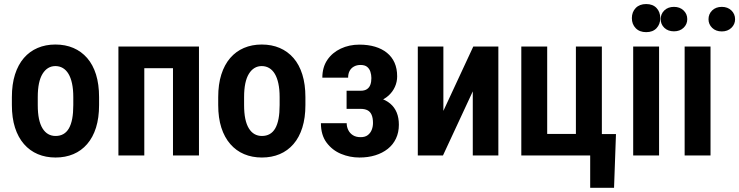

<svg xmlns="http://www.w3.org/2000/svg" viewBox="-20 -754 3584 931"><path d="M37.6 -244.6V-283.2Q37.6 -345.2 52.7 -392.8Q67.9 -440.4 95.7 -472.7Q123.5 -504.9 162.4 -521.5Q201.2 -538.1 248.5 -538.1Q296.9 -538.1 335.7 -521.5Q374.5 -504.9 402.6 -472.7Q430.7 -440.4 445.6 -392.8Q460.4 -345.2 460.4 -283.2V-244.6Q460.4 -182.6 445.6 -135.3Q430.7 -87.9 402.6 -55.4Q374.5 -22.9 335.7 -6.6Q296.9 9.8 249.5 9.8Q202.1 9.8 163.3 -6.6Q124.5 -22.9 96.2 -55.4Q67.9 -87.9 52.7 -135.3Q37.6 -182.6 37.6 -244.6ZM163.1 -283.2V-244.6Q163.1 -206.1 168.9 -178Q174.8 -149.9 186.3 -131.3Q197.8 -112.8 213.6 -103.8Q229.5 -94.7 249.5 -94.7Q271 -94.7 287.1 -103.8Q303.2 -112.8 314 -131.3Q324.7 -149.9 330.1 -178Q335.4 -206.1 335.4 -244.6V-283.2Q335.4 -320.8 329.3 -349.1Q323.2 -377.4 312 -396Q300.8 -414.6 284.7 -424.1Q268.6 -433.6 248.5 -433.6Q229 -433.6 213.4 -424.1Q197.8 -414.6 186.3 -396Q174.8 -377.4 168.9 -349.1Q163.1 -320.8 163.1 -283.2Z M848.6 -528.3V-423.3H648.9V-528.3ZM679.7 -528.3V0H554.2V-528.3ZM944.8 -528.3V0H818.8V-528.3Z M1038.1 -244.6V-283.2Q1038.1 -345.2 1053.2 -392.8Q1068.4 -440.4 1096.2 -472.7Q1124 -504.9 1162.8 -521.5Q1201.7 -538.1 1249 -538.1Q1297.4 -538.1 1336.2 -521.5Q1375 -504.9 1403.1 -472.7Q1431.2 -440.4 1446 -392.8Q1460.9 -345.2 1460.9 -283.2V-244.6Q1460.9 -182.6 1446 -135.3Q1431.2 -87.9 1403.1 -55.4Q1375 -22.9 1336.2 -6.6Q1297.4 9.8 1250 9.8Q1202.6 9.8 1163.8 -6.6Q1125 -22.9 1096.7 -55.4Q1068.4 -87.9 1053.2 -135.3Q1038.1 -182.6 1038.1 -244.6ZM1163.6 -283.2V-244.6Q1163.6 -206.1 1169.4 -178Q1175.3 -149.9 1186.8 -131.3Q1198.2 -112.8 1214.1 -103.8Q1230 -94.7 1250 -94.7Q1271.5 -94.7 1287.6 -103.8Q1303.7 -112.8 1314.5 -131.3Q1325.2 -149.9 1330.6 -178Q1335.9 -206.1 1335.9 -244.6V-283.2Q1335.9 -320.8 1329.8 -349.1Q1323.7 -377.4 1312.5 -396Q1301.3 -414.6 1285.2 -424.1Q1269 -433.6 1249 -433.6Q1229.5 -433.6 1213.9 -424.1Q1198.2 -414.6 1186.8 -396Q1175.3 -377.4 1169.4 -349.1Q1163.6 -320.8 1163.6 -283.2Z M1752.4 -252H1660.6V-314H1729Q1748 -314 1759.5 -321.8Q1771 -329.6 1775.9 -343.3Q1780.8 -356.9 1780.8 -375.5Q1780.8 -391.1 1776.1 -405.8Q1771.5 -420.4 1760.3 -429.7Q1749 -439 1728 -439Q1710 -439 1696.3 -431.4Q1682.6 -423.8 1675.3 -410.2Q1668 -396.5 1668 -377.4H1543Q1543 -427.7 1567.1 -463.4Q1591.3 -499 1632.3 -518.3Q1673.3 -537.6 1722.7 -537.6Q1764.6 -537.6 1798.3 -527.6Q1832 -517.6 1856.2 -498Q1880.4 -478.5 1893.1 -450Q1905.8 -421.4 1905.8 -383.8Q1905.8 -356.9 1895 -333Q1884.3 -309.1 1864.3 -290.8Q1844.2 -272.5 1815.9 -262.2Q1787.6 -252 1752.4 -252ZM1660.6 -287.1H1752.4Q1791.5 -287.1 1821.5 -278.1Q1851.6 -269 1872.3 -251.5Q1893.1 -233.9 1903.6 -208.3Q1914.1 -182.6 1914.1 -149.4Q1914.1 -111.8 1900.1 -82.3Q1886.2 -52.7 1860.4 -32.2Q1834.5 -11.7 1799.8 -1Q1765.1 9.8 1722.7 9.8Q1676.3 9.8 1633.8 -7.8Q1591.3 -25.4 1563.7 -62.3Q1536.1 -99.1 1536.1 -156.7H1661.1Q1661.1 -139.2 1668.7 -123.5Q1676.3 -107.9 1691.2 -98.4Q1706.1 -88.9 1728.5 -88.9Q1750.5 -88.9 1763.4 -98.9Q1776.4 -108.9 1782.5 -124.5Q1788.6 -140.1 1788.6 -157.7Q1788.6 -181.6 1782 -197Q1775.4 -212.4 1762.2 -219.2Q1749 -226.1 1729 -226.1H1660.6Z M2129.9 -216.3 2274.9 -528.3H2396.5V0H2272.5V-311L2127.9 0H2005.9V-528.3H2129.9Z M2507.8 0V-528.3H2633.3V-104.5H2772.5V-528.3H2898.4V0ZM2966.8 -104 2957.5 156.7H2841.8V0H2789.1V-104Z M3175.8 -528.3V0H3050.3V-528.3ZM3043.9 -666Q3043.9 -695.8 3062.5 -715.1Q3081.1 -734.4 3113.3 -734.4Q3145.5 -734.4 3163.6 -715.1Q3181.6 -695.8 3181.6 -666Q3181.6 -636.7 3163.6 -617.4Q3145.5 -598.1 3113.3 -598.1Q3081.1 -598.1 3062.5 -617.4Q3043.9 -636.7 3043.9 -666Z M3425.3 -528.3V0H3299.8V-528.3ZM3183.6 -661.1Q3183.6 -686.5 3201.4 -703.6Q3219.2 -720.7 3248 -720.7Q3276.4 -720.7 3294.4 -703.6Q3312.5 -686.5 3312.5 -661.1Q3312.5 -636.2 3294.4 -619.1Q3276.4 -602.1 3248 -602.1Q3219.2 -602.1 3201.4 -619.1Q3183.6 -636.2 3183.6 -661.1ZM3415.5 -660.6Q3415.5 -686 3433.3 -703.4Q3451.2 -720.7 3480 -720.7Q3508.3 -720.7 3526.4 -703.4Q3544.4 -686 3544.4 -660.6Q3544.4 -636.2 3526.4 -618.9Q3508.3 -601.6 3480 -601.6Q3451.2 -601.6 3433.3 -618.9Q3415.5 -636.2 3415.5 -660.6Z"/></svg>

Font: Roboto Condensed SemiBold
Style: Regular
Weight: 600
Designer: Christian Robertson
Foundry: Google
Version: Version 3.008; 2023